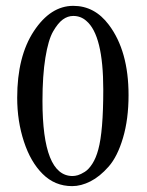

<svg xmlns="http://www.w3.org/2000/svg" viewBox="-20 -630 505 660"><path d="M231.9 -575.2Q212.9 -575.2 196 -563Q179.2 -550.8 162.6 -522Q146 -493.2 136 -431.6Q126 -370.1 126 -283.2Q126 -25.4 229 -24.9Q237.8 -24.9 247.8 -27.8Q257.8 -30.8 271.5 -39.3Q285.2 -47.9 297.6 -67.4Q310.1 -86.9 317.9 -116.2Q335 -178.2 335 -321.8Q335 -508.8 276.9 -558.1Q257.8 -575.2 231.9 -575.2ZM228 9.8Q168.5 9.8 126.5 -32.2Q85.4 -72.8 62.3 -143.1Q39.1 -213.4 39.1 -293.9Q39.1 -436 96.4 -522.9Q153.8 -609.9 231.9 -609.9Q305.2 -609.9 354 -544.9Q421.9 -455.1 421.9 -303.2Q421.9 -220.2 402.8 -156Q383.8 -91.8 353.5 -57.4Q323.2 -22.9 291 -6.6Q258.8 9.8 228 9.8Z"/></svg>

Font: Linux Libertine
Style: Regular
Weight: 400
Designer: Philipp H. Poll
Foundry: Philipp H. Poll
Version: Version 5.3.0 ; ttfautohint (v0.9)